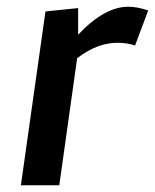

<svg xmlns="http://www.w3.org/2000/svg" viewBox="-20 -550 460 570"><path d="M156 0 209 -377Q268 -423 329 -423Q357 -423 381 -415L420 -519Q387 -530 361 -530Q290 -530 212 -447V-526L115 -516L42 0Z"/></svg>

Font: Brisa Sans Medium
Style: Italic
Weight: 600
Italic angle: -8°
Designer: Dalton Maag Ltd
Foundry: Dalton Maag Ltd
Version: Version 1.101;July 10, 2019;FontCreator 11.5.0.2425 64-bit